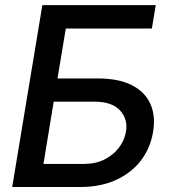

<svg xmlns="http://www.w3.org/2000/svg" viewBox="-20 -748 679 768"><path d="M28.8 0 149.4 -727.5H603L587.4 -633.8H243.2L210 -434.1H373Q454.1 -434.1 506.6 -407.7Q559.1 -381.3 581.1 -333.3Q603 -285.2 592.3 -220.2Q581.5 -155.3 543.5 -105.7Q505.4 -56.2 443.8 -28.1Q382.3 0 301.3 0ZM153.8 -92.3H316.4Q363.3 -92.3 398.9 -110.6Q434.6 -128.9 456.5 -158.4Q478.5 -188 483.9 -221.7Q492.2 -271 460.2 -306.2Q428.2 -341.3 357.9 -341.3H194.8Z"/></svg>

Font: Inter 24pt Medium
Style: Italic
Weight: 500
Italic angle: -9.3988°
Designer: Rasmus Andersson
Foundry: rsms
Version: Version 4.001;git-66647c0bb